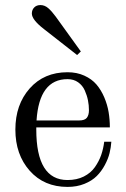

<svg xmlns="http://www.w3.org/2000/svg" viewBox="-20 -734 499 762"><path d="M106.4 -680.2Q106.4 -694.8 115.7 -704.3Q125 -713.9 140.6 -713.9Q157.2 -713.9 171.4 -701.7Q185.5 -689.5 201.2 -668L300.8 -529.8L286.1 -515.6L154.3 -618.7Q106.4 -655.8 106.4 -680.2ZM248 -447.3Q285.2 -447.3 314.7 -433.8Q344.2 -420.4 362.8 -398.7Q381.3 -377 393.8 -347.7Q406.2 -318.4 411.1 -288.8Q416 -259.3 416 -228.5H124V-219.7Q124 -19.5 248 -19.5Q284.7 -19.5 312.5 -33.4Q340.3 -47.4 356.7 -70.8Q373 -94.2 381.6 -118.9Q390.1 -143.6 393.6 -171.4H421.9Q420.4 -148.9 414.8 -126.2Q409.2 -103.5 396 -78.9Q382.8 -54.2 364 -35.4Q345.2 -16.6 315.2 -4.4Q285.2 7.8 248 7.8Q154.8 7.8 97.9 -56.4Q41 -120.6 41 -219.7Q41 -318.8 97.9 -383.1Q154.8 -447.3 248 -447.3ZM125 -255.9H293.5Q316.4 -255.9 324.7 -266.6Q333 -277.3 333 -296.4Q333 -316.4 329.1 -335.9Q325.2 -355.5 316.4 -375.2Q307.6 -395 290 -407.5Q272.5 -419.9 248 -419.9Q135.7 -419.9 125 -255.9Z"/></svg>

Font: Theano Modern
Style: Regular
Weight: 400
Designer: Alexey Kryukov
Version: Version 2.00